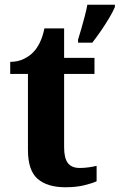

<svg xmlns="http://www.w3.org/2000/svg" viewBox="-20 -780 505 810"><path d="M256.2 10Q179.7 10 138.8 -25.4Q97.9 -60.7 97.9 -147.9V-468H23.1V-519Q55.6 -519 81 -531.7Q106.5 -544.4 121.4 -560.9Q136.6 -576.5 148.5 -601.4Q160.4 -626.2 167.4 -660.2H250.5V-536H378.6V-468H250.5V-158.2Q250.5 -113.6 266 -92.5Q281.5 -71.4 316.6 -71.4Q335.8 -71.4 353.7 -74Q371.6 -76.6 387.6 -80.2V-15.3Q371.7 -7.5 337 1.2Q302.3 10 256.2 10ZM309.3 -613Q315.9 -633.3 323.2 -659.1Q330.5 -685 337.6 -711.7Q344.6 -738.3 348.6 -760H464.6V-750Q455.6 -729 439.6 -702.3Q423.5 -675.6 404.9 -648.6Q386.3 -621.6 369.4 -600H309.3Z"/></svg>

Font: Noto Serif Hebrew
Style: Regular
Weight: 400
Designer: Monotype Design Team
Foundry: Monotype Imaging Inc.
Version: Version 2.003